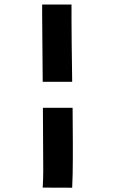

<svg xmlns="http://www.w3.org/2000/svg" viewBox="-20 -749 558 865"><path d="M172.4 -380.4Q169.9 -671.9 169.9 -683.1V-728.5H302.2V-657.7Q302.2 -589.4 305.2 -380.4ZM307.1 -263.2Q308.1 -152.8 308.1 -109.4V-36.1Q308.1 37.6 305.2 96.7L172.4 96.2Q174.8 58.1 174.8 18.1Q174.8 8.8 174.6 -21Q174.3 -50.8 174.3 -74.2Q174.3 -126.5 173.3 -263.2Z"/></svg>

Font: Fantasque Sans Mono
Style: Bold
Weight: 700
Monospace: yes
Designer: Jany Belluz
Version: Version 1.8.0 ; ttfautohint (v1.8.2)